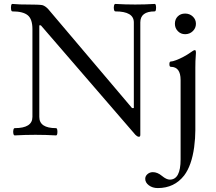

<svg xmlns="http://www.w3.org/2000/svg" viewBox="-20 -686 1099 977"><path d="M687 10Q682 10 677 6.5Q672 3 669 0L188 -557H180V-91Q180 -34 265 -34Q270 -34 271.5 -24.5Q273 -15 271.5 -6Q270 3 265 3Q212 0 160 0Q108 0 55 3Q50 3 48 -6Q46 -15 48 -24.5Q50 -34 55 -34Q145 -34 145 -91V-538Q145 -589 121 -608.5Q97 -628 43 -628Q38 -628 36.5 -637.5Q35 -647 36.5 -656.5Q38 -666 43 -666Q63 -664 82.5 -663.5Q102 -663 121 -663Q178 -663 195 -660Q210 -656 225 -640L652 -136H661V-572Q661 -628 567 -628Q562 -628 560 -637.5Q558 -647 560 -656.5Q562 -666 567 -666Q618 -663 668 -663Q718 -663 767 -666Q772 -666 773.5 -656.5Q775 -647 773.5 -637.5Q772 -628 767 -628Q694 -628 694 -572V0Q694 10 687 10ZM922 -512Q900 -512 885 -527.5Q870 -543 870 -565Q870 -588 884.5 -602.5Q899 -617 922 -617Q945 -617 961 -602Q977 -587 977 -565Q977 -543 961 -527.5Q945 -512 922 -512ZM783 271Q756 271 737.5 257Q719 243 719 224Q719 210 730.5 200Q742 190 758 190Q781 190 804 209Q827 228 844 228Q899 228 899 125V-279Q899 -346 849 -346Q842 -346 842 -359.5Q842 -373 849 -373Q858 -373 876.5 -380Q895 -387 914.5 -397.5Q934 -408 948 -418Q965 -431 972 -431Q977 -431 977 -417Q975 -391 974.5 -375Q974 -359 974 -342V-23Q974 -3 972.5 18Q971 39 968 63Q955 157 917 207Q867 271 783 271Z"/></svg>

Font: Junicode SmExp
Style: Regular
Weight: 400
Width: 6
Designer: Peter S. Baker
Version: Version 2.205; ttfautohint (v1.8.4)